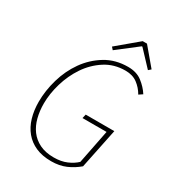

<svg xmlns="http://www.w3.org/2000/svg" viewBox="-200 -960 1000 1092"><g transform="rotate(30 300.0 -414.0)"><path d="M304 12Q245 12 202 -7Q159 -26 130.5 -60.5Q102 -95 88 -142.5Q74 -190 74 -246Q74 -319 96 -395Q118 -471 161.5 -532.5Q205 -594 269 -633Q333 -672 416 -672Q472 -672 508.5 -644Q545 -616 568 -580L544 -564Q524 -599 492.5 -622.5Q461 -646 414 -646Q339 -646 281 -608.5Q223 -571 184 -513Q145 -455 124.5 -385.5Q104 -316 104 -252Q104 -203 115 -160Q126 -117 150 -84.5Q174 -52 212.5 -33Q251 -14 306 -14Q354 -14 390 -29.5Q426 -45 450 -68L494 -290H336L342 -316H530L476 -54Q441 -24 399 -6Q357 12 304 12ZM292 -710 278 -726 414 -840H442L538 -726L522 -712L428 -812H424Z"/></g></svg>

Font: Source Code Pro ExtraLight
Style: Italic
Weight: 200
Italic angle: -11°
Monospace: yes
Designer: Paul D. Hunt, Teo Tuominen
Foundry: Adobe Systems Incorporated
Version: Version 1.050;PS 1.000;hotconv 16.6.51;makeotf.lib2.5.65220